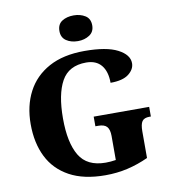

<svg xmlns="http://www.w3.org/2000/svg" viewBox="-100 -1024 991 1118"><g transform="rotate(-10 396.0 -464.5)"><path d="M433 10Q305 10 221 -36Q137 -82 96 -164.5Q55 -247 55 -358Q55 -466 98 -548.5Q141 -631 226 -677.5Q311 -724 437 -724Q567 -724 632.5 -690Q698 -656 698 -606Q698 -570 663 -542.5Q628 -515 555 -515Q555 -582 524.5 -619Q494 -656 435 -656Q332 -656 289 -578.5Q246 -501 246 -358Q246 -215 291.5 -138.5Q337 -62 447 -62Q476 -62 507 -67V-209Q507 -247 492 -264Q477 -281 441 -281H424V-338H752V-281H744Q712 -281 700 -263.5Q688 -246 688 -205V-47Q627 -19 564.5 -4.5Q502 10 433 10ZM411 -787Q370 -787 342 -806Q314 -825 314 -863Q314 -903 342 -921Q370 -939 411 -939Q450 -939 479 -921Q508 -903 508 -863Q508 -825 479 -806Q450 -787 411 -787Z"/></g></svg>

Font: Noto Serif Telugu ExtraBold
Style: Regular
Weight: 800
Designer: Jelle Bosma - Monotype Design Team
Foundry: Monotype Imaging Inc.
Version: Version 2.005; ttfautohint (v1.8.4.7-5d5b)